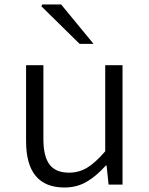

<svg xmlns="http://www.w3.org/2000/svg" viewBox="-20 -821 661 854"><path d="M96 -193V-531H173V-203Q173 -125 200.5 -89Q228 -53 287 -53Q331 -53 367.5 -75Q404 -97 448 -148V-531H525V0H463L454 -85H451Q408 -37 364.5 -12Q321 13 267 13Q96 13 96 -193ZM164 -793 168 -801H252L396 -626H334Z"/></svg>

Font: Nebula Sans Book
Style: Regular
Weight: 400
Designer: Paul D. Hunt for Adobe (as Source Sans)
Foundry: Nebula Entertainment & Broadcasting LLC
Version: Version 1.010